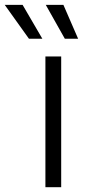

<svg xmlns="http://www.w3.org/2000/svg" viewBox="-107 -777 356 797"><path d="M81.5 0V-542.5H147V0ZM162.1 -616.2 83 -756.8H156.2L217.3 -616.2ZM13.2 -616.2 -87.4 -756.8H-13.2L68.8 -616.2Z"/></svg>

Font: Inter 16pt Light
Style: Regular
Weight: 300
Version: Version 4.001;git-66647c0bb